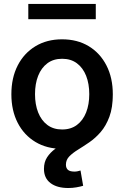

<svg xmlns="http://www.w3.org/2000/svg" viewBox="-20 -736 623 964"><path d="M291.5 11.2Q215.3 11.2 158 -23.2Q100.6 -57.6 68.8 -119.4Q37.1 -181.2 37.1 -262.7Q37.1 -345.2 68.8 -407.2Q100.6 -469.2 158 -503.9Q215.3 -538.6 291.5 -538.6Q368.7 -538.6 425.8 -503.9Q482.9 -469.2 514.6 -407.2Q546.4 -345.2 546.4 -262.7Q546.4 -181.2 514.6 -119.4Q482.9 -57.6 425.8 -23.2Q368.7 11.2 291.5 11.2ZM292 -85.9Q335.9 -85.9 366.2 -108.6Q396.5 -131.3 412.4 -171.4Q428.2 -211.4 428.2 -263.2Q428.2 -315.4 412.4 -355.5Q396.5 -395.5 366.2 -418.2Q335.9 -440.9 292 -440.9Q248 -440.9 217.8 -418.2Q187.5 -395.5 171.6 -355.5Q155.8 -315.4 155.8 -263.2Q155.8 -211.4 171.6 -171.4Q187.5 -131.3 217.8 -108.6Q248 -85.9 292 -85.9ZM322.8 208Q266.1 208 233.4 183.1Q200.7 158.2 200.7 111.8Q200.7 78.1 216.3 54Q231.9 29.8 258.1 10.7Q284.2 -8.3 315.4 -26.1Q346.7 -43.9 377.7 -64.2Q408.7 -84.5 434.8 -111.1Q460.9 -137.7 476.8 -174.6Q492.7 -211.4 492.7 -262.7H546.4Q546.4 -195.8 529.3 -149.9Q512.2 -104 485.6 -73.2Q459 -42.5 428.7 -21.7Q398.4 -1 371.8 15.4Q345.2 31.7 328.1 49.1Q311 66.4 311 90.8Q311 107.4 320.8 116.5Q330.6 125.5 354 125.5Q362.3 125.5 369.9 123.8Q377.4 122.1 384.3 120.1L397.5 196.8Q382.8 201.2 363.3 204.6Q343.8 208 322.8 208ZM460.9 -716.3V-639.6H122.1V-716.3Z"/></svg>

Font: Inter Cardless Tabular Medium
Style: Regular
Weight: 500
Designer: Rasmus Andersson
Foundry: rsms
Version: Version 4.000;git-4fc901f